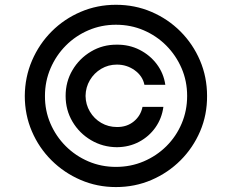

<svg xmlns="http://www.w3.org/2000/svg" viewBox="-20 -758 955 790"><path d="M250 -363.3Q250 -421.9 278.3 -469.7Q306.6 -517.6 354.7 -546.1Q402.8 -574.7 460.9 -574.2Q511.7 -574.7 554.4 -553Q597.2 -531.2 625.2 -493.9Q653.3 -456.5 660.2 -409.2H574.2Q566.9 -445.3 534.4 -468.8Q502 -492.2 460.9 -492.2Q425.8 -492.2 396.5 -474.9Q367.2 -457.5 349.9 -428.2Q332.5 -398.9 332 -363.3Q332.5 -328.1 349.9 -298.8Q367.2 -269.5 396.5 -252.4Q425.8 -235.4 460.9 -235.4Q502 -234.9 530.5 -258.3Q559.1 -281.7 566.4 -318.4H652.3Q646 -271 619.6 -233.6Q593.3 -196.3 552.5 -174.6Q511.7 -152.8 460.9 -152.3Q402.8 -152.8 354.7 -181.2Q306.6 -209.5 278.3 -257.3Q250 -305.2 250 -363.3ZM457 11.7Q379.9 11.7 311.8 -17.6Q243.7 -46.9 191.9 -98.4Q140.1 -149.9 111.1 -217.8Q82 -285.6 82 -363.3Q82.5 -440.9 111.8 -509Q141.1 -577.1 192.6 -628.7Q244.1 -680.2 312 -709.2Q379.9 -738.3 457 -738.3Q535.2 -738.3 603 -709.2Q670.9 -680.2 722.4 -628.7Q773.9 -577.1 803 -509Q832 -440.9 832 -363.3Q832.5 -285.6 803.5 -217.8Q774.4 -149.9 722.9 -98.4Q671.4 -46.9 603.3 -17.6Q535.2 11.7 457 11.7ZM457 -71.3Q518.1 -71.3 571.3 -94Q624.5 -116.7 664.8 -156.7Q705.1 -196.8 727.5 -249.8Q750 -302.7 750 -363.3Q750 -424.3 727.1 -477.3Q704.1 -530.3 664.1 -570.6Q624 -610.8 571 -633.5Q518.1 -656.2 457 -656.2Q397 -656.2 344 -633.5Q291 -610.8 251 -570.6Q210.9 -530.3 188 -477.1Q165 -423.8 165 -363.3Q164.6 -303.2 187.3 -250.2Q210 -197.3 250.2 -157Q290.5 -116.7 343.5 -94Q396.5 -71.3 457 -71.3Z"/></svg>

Font: Inter V
Style: Weight 400 Optical size 14.0
Weight: 400
Designer: Rasmus Andersson
Foundry: rsms
Version: Version 4.000;git-4fc901f